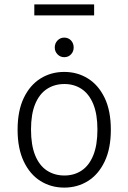

<svg xmlns="http://www.w3.org/2000/svg" viewBox="-20 -845 584 873"><path d="M60 -255Q60 -341 88 -399.5Q116 -458 164 -488Q212 -518 272 -518Q332 -518 380 -488Q428 -458 456 -399.5Q484 -341 484 -255Q484 -170 456 -111Q428 -52 380 -22Q332 8 272 8Q212 8 164 -22Q116 -52 88 -111Q60 -170 60 -255ZM121 -256Q121 -185 140 -138.5Q159 -92 193.5 -69.5Q228 -47 273 -47Q317 -47 351 -69.5Q385 -92 404 -138.5Q423 -185 423 -256Q423 -326 404 -372Q385 -418 351 -440.5Q317 -463 273 -463Q228 -463 193.5 -440.5Q159 -418 140 -372Q121 -326 121 -256ZM229 -629Q229 -648 241.5 -661Q254 -674 272 -674Q291 -674 303 -661Q315 -648 315 -629Q315 -611 303 -598Q291 -585 272 -585Q254 -585 241.5 -598Q229 -611 229 -629ZM136 -775V-825H408V-775Z"/></svg>

Font: Radio Canada Light
Style: Regular
Weight: 300
Designer: Charles Daoud, Etienne Aubert Bonn, Alexandre Saumier Demers, Jacques Le Bailly
Foundry: Radio-Canada
Version: Version 2.104;gftools[0.9.28.dev5+ged2979d]